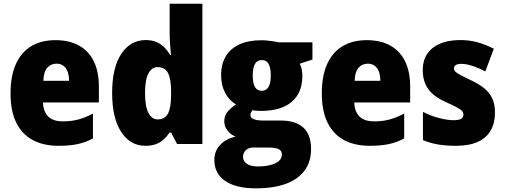

<svg xmlns="http://www.w3.org/2000/svg" viewBox="-20 -780 2733 1040"><path d="M280.8 -562.5Q354 -562.5 406.7 -533.9Q459.5 -505.4 487.5 -449.2Q515.6 -393.1 515.6 -310.1V-225.1H212.9Q214.4 -175.8 241 -149.2Q267.6 -122.6 320.8 -122.6Q365.7 -122.6 403.6 -132.6Q441.4 -142.6 483.4 -165V-30.3Q445.8 -9.3 401.6 0.2Q357.4 9.8 297.4 9.8Q215.3 9.8 157.2 -21.5Q99.1 -52.7 68.1 -115.7Q37.1 -178.7 37.1 -273.4Q37.1 -369.6 66.4 -433.8Q95.7 -498 150.1 -530.3Q204.6 -562.5 280.8 -562.5ZM286.1 -435.1Q256.3 -435.1 236.6 -413.6Q216.8 -392.1 214.8 -342.3H354Q354 -372.1 345.9 -392.8Q337.9 -413.6 322.8 -424.3Q307.6 -435.1 286.1 -435.1Z M767.6 9.8Q685.5 9.8 636.5 -65.4Q587.4 -140.6 587.4 -276.9Q587.4 -414.1 637.2 -488.5Q687 -563 769 -563Q800.3 -563 824.5 -553.5Q848.6 -543.9 867.7 -525.9Q886.7 -507.8 901.4 -481.9H905.8Q903.3 -511.2 901.1 -543Q898.9 -574.7 898.9 -600.1V-759.8H1076.2V0H939L906.7 -62H898.9Q883.3 -39.6 865.2 -23.4Q847.2 -7.3 823.7 1.2Q800.3 9.8 767.6 9.8ZM833.5 -133.3Q873 -133.3 889.6 -164.3Q906.2 -195.3 906.7 -262.2V-285.6Q906.7 -351.1 890.4 -383.8Q874 -416.5 833 -416.5Q802.2 -416.5 783.9 -382.1Q765.6 -347.7 765.6 -276.4Q765.6 -202.6 784.2 -168Q802.7 -133.3 833.5 -133.3Z M1366.2 240.2Q1258.3 240.2 1199.7 200.2Q1141.1 160.2 1141.1 85.9Q1141.1 39.6 1170.9 6.6Q1200.7 -26.4 1255.4 -40.5Q1230 -50.3 1212.4 -73Q1194.8 -95.7 1194.8 -121.6Q1194.8 -150.9 1209.2 -170.4Q1223.6 -189.9 1258.3 -214.8Q1221.7 -234.9 1199.7 -276.6Q1177.7 -318.4 1177.7 -372.6Q1177.7 -433.1 1203.1 -475.3Q1228.5 -517.6 1277.3 -539.8Q1326.2 -562 1397 -562Q1412.1 -562 1429.9 -560.1Q1447.8 -558.1 1463.9 -555.7Q1480 -553.2 1489.3 -550.8H1672.4V-457.5L1604 -435.1Q1611.3 -419.4 1614.5 -403.6Q1617.7 -387.7 1617.7 -367.7Q1617.7 -277.8 1560.3 -228.5Q1502.9 -179.2 1393.1 -179.2Q1363.3 -179.2 1347.7 -183.6Q1343.8 -178.2 1340.1 -171.4Q1336.4 -164.6 1336.4 -156.2Q1336.4 -145.5 1345.9 -138.9Q1355.5 -132.3 1371.6 -129.6Q1387.7 -127 1406.2 -127H1501.5Q1582 -127 1623.5 -88.6Q1665 -50.3 1665 27.8Q1665 129.4 1587.9 184.8Q1510.7 240.2 1366.2 240.2ZM1376.5 121.6Q1412.6 121.6 1442.1 114.5Q1471.7 107.4 1489.3 93.3Q1506.8 79.1 1506.8 57.6Q1506.8 41.5 1497.6 33.2Q1488.3 24.9 1470.2 22Q1452.1 19 1425.8 19H1351.1Q1335.4 19 1323 25.6Q1310.5 32.2 1303.5 43.7Q1296.4 55.2 1296.4 70.3Q1296.4 94.2 1318.1 107.9Q1339.8 121.6 1376.5 121.6ZM1398.4 -288.1Q1421.9 -288.1 1434.3 -308.8Q1446.8 -329.6 1446.8 -370.6Q1446.8 -413.6 1434.8 -434.1Q1422.9 -454.6 1398.4 -454.6Q1373.5 -454.6 1361.3 -434.1Q1349.1 -413.6 1349.1 -371.6Q1349.1 -329.6 1361.1 -308.8Q1373 -288.1 1398.4 -288.1Z M1966.8 -562.5Q2040 -562.5 2092.8 -533.9Q2145.5 -505.4 2173.6 -449.2Q2201.7 -393.1 2201.7 -310.1V-225.1H1898.9Q1900.4 -175.8 1927 -149.2Q1953.6 -122.6 2006.8 -122.6Q2051.8 -122.6 2089.6 -132.6Q2127.4 -142.6 2169.4 -165V-30.3Q2131.8 -9.3 2087.6 0.2Q2043.5 9.8 1983.4 9.8Q1901.4 9.8 1843.3 -21.5Q1785.2 -52.7 1754.2 -115.7Q1723.1 -178.7 1723.1 -273.4Q1723.1 -369.6 1752.4 -433.8Q1781.7 -498 1836.2 -530.3Q1890.6 -562.5 1966.8 -562.5ZM1972.2 -435.1Q1942.4 -435.1 1922.6 -413.6Q1902.8 -392.1 1900.9 -342.3H2040Q2040 -372.1 2032 -392.8Q2023.9 -413.6 2008.8 -424.3Q1993.7 -435.1 1972.2 -435.1Z M2661.1 -169.9Q2661.1 -113.8 2638.2 -73.5Q2615.2 -33.2 2568.4 -11.7Q2521.5 9.8 2449.7 9.8Q2399.9 9.8 2356.9 3.2Q2314 -3.4 2271 -21V-173.8Q2312 -152.8 2357.4 -140.9Q2402.8 -128.9 2437 -128.9Q2464.4 -128.9 2477.3 -136.2Q2490.2 -143.6 2490.2 -159.2Q2490.2 -169.9 2482.9 -178.5Q2475.6 -187 2454.1 -198.7Q2432.6 -210.4 2390.1 -229.5Q2350.1 -247.6 2323.5 -271.2Q2296.9 -294.9 2283.4 -326.4Q2270 -357.9 2270 -399.9Q2270 -479 2324.7 -521Q2379.4 -563 2474.1 -563Q2522.9 -563 2566.2 -551Q2609.4 -539.1 2654.8 -516.1L2608.9 -393.1Q2576.2 -410.6 2541.3 -422.4Q2506.3 -434.1 2479.5 -434.1Q2459.5 -434.1 2449.2 -428Q2439 -421.9 2439 -409.7Q2439 -400.4 2445.6 -392.8Q2452.1 -385.3 2472.4 -374.5Q2492.7 -363.8 2533.2 -344.2Q2574.2 -325.2 2602.8 -302Q2631.3 -278.8 2646.2 -247.3Q2661.1 -215.8 2661.1 -169.9Z"/></svg>

Font: Open Sans SemiCondensed ExtraBold
Style: Regular
Weight: 800
Width: 4
Designer: Monotype Design Team
Foundry: Monotype Imaging Inc.
Version: Version 3.000